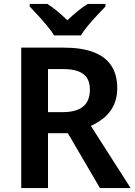

<svg xmlns="http://www.w3.org/2000/svg" viewBox="-20 -956 687 976"><path d="M302 -714Q394 -714 455 -691Q516 -668 546 -622Q576 -576 576 -507Q576 -457 557.5 -419.5Q539 -382 509 -357.5Q479 -333 442 -316L644 0H488L325 -279H224V0H88V-714ZM298 -605H224V-386H299Q367 -386 402 -414Q437 -442 437 -501Q437 -537 422 -560Q407 -583 376.5 -594Q346 -605 298 -605ZM255 -776Q241 -799 219 -825.5Q197 -852 173 -878Q149 -904 131 -923V-936H221Q247 -919 272 -898.5Q297 -878 322 -853Q349 -878 374.5 -899Q400 -920 426 -936H516V-923Q498 -904 474 -878.5Q450 -853 427.5 -826Q405 -799 391 -776Z"/></svg>

Font: Noto Sans Oriya SemiBold
Style: Regular
Weight: 600
Version: Version 2.003